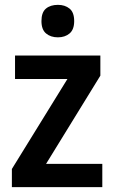

<svg xmlns="http://www.w3.org/2000/svg" viewBox="-20 -772 471 792"><path d="M402 0H29V-75L258 -446H42V-543H394V-460L170 -96H402ZM219 -752Q248 -752 267 -736.5Q286 -721 286 -685Q286 -650 267 -634Q248 -618 219 -618Q189 -618 170 -634Q151 -650 151 -685Q151 -721 169.5 -736.5Q188 -752 219 -752Z"/></svg>

Font: Noto Sans Lao UI SemCond SemBd
Style: Regular
Weight: 600
Width: 4
Designer: Monotype Design Team
Foundry: Monotype Imaging Inc.
Version: Version 2.000; ttfautohint (v1.8.4.7-5d5b)